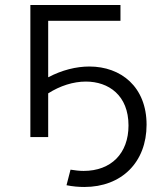

<svg xmlns="http://www.w3.org/2000/svg" viewBox="-20 -546 632 765"><path d="M172 -463H460V-526H101V0H172V-174C219 -204 272 -221 322 -221C413 -221 492 -166 492 -46C492 65 423 135 313 135C297 135 279 133 261 130L245 192C270 197 293 199 316 199C465 199 564 100 564 -49C564 -200 462 -281 336 -281C284 -281 227 -267 172 -238Z"/></svg>

Font: Talent
Style: Regular
Weight: 400
Designer: Mike Powis
Version: Version 1.001;hotconv 1.0.109;makeotfexe 2.5.65596